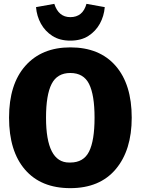

<svg xmlns="http://www.w3.org/2000/svg" viewBox="-20 -959 730 997"><path d="M345 18Q193 18 110 -78Q27 -174 27 -348Q27 -522 112 -617.5Q197 -713 345 -713Q497 -713 580.5 -617Q664 -521 664 -348Q664 -179 581 -80.5Q498 18 345 18ZM345 -115Q414 -115 442.5 -172Q471 -229 471 -348Q471 -466 442.5 -523Q414 -580 345 -580Q277 -580 248 -523Q219 -466 219 -348Q219 -115 339 -115ZM345 -748Q290 -748 252 -772.5Q214 -797 192.5 -836Q171 -875 167 -922L262 -939Q284 -870 345 -870Q410 -870 429 -939L524 -922Q520 -875 498.5 -836Q477 -797 439 -772.5Q401 -748 345 -748Z"/></svg>

Font: Trujillo ExtraBold
Style: Regular
Weight: 800
Designer: Fira Sans original fonts by bBox Type GmbH, Carrois Corporate GbR, & Edenspiekermann AG / Changes by Cristiano Sobral
Foundry: Fira Sans original fonts by bBox Type GmbH, Carrois Corporate GbR, & Edenspiekermann AG / Changes by Cristiano Sobral
Version: Version 4.301;July 28, 2020;FontCreator 13.0.0.2655 64-bit